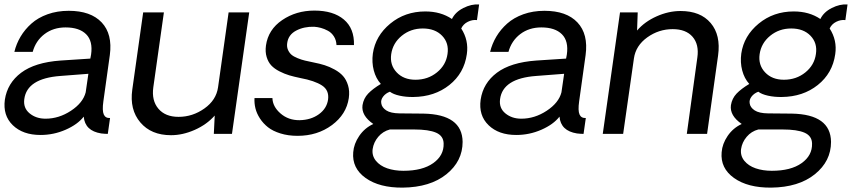

<svg xmlns="http://www.w3.org/2000/svg" viewBox="-24 -606 3864 869"><path d="M159.2 4.9Q79.6 4.9 33.9 -39.3Q-11.7 -83.5 -2 -154.8Q9.3 -230 71.8 -276.9Q134.3 -323.7 250 -332L384.8 -340.8L388.2 -358.9Q397 -419.9 366 -450.9Q335 -481.9 272.9 -481.9Q217.3 -481.9 177.5 -451.7Q137.7 -421.4 124 -371.1H41Q49.8 -407.7 69.1 -440.2Q88.4 -472.7 118.2 -499.3Q147.9 -525.9 191.4 -541.5Q234.9 -557.1 287.1 -557.1Q386.7 -557.1 436.3 -504.4Q485.8 -451.7 473.1 -356.9Q470.2 -338.4 443.8 -147Q438 -105.5 445.6 -88.1Q453.1 -70.8 474.1 -71.8L463.9 0Q451.7 0 434.1 -2Q360.4 -13.7 355 -78.1Q327.1 -42.5 272.9 -18.8Q218.8 4.9 159.2 4.9ZM182.1 -68.8Q242.7 -68.8 297.1 -104.7Q351.6 -140.6 363.8 -188L376 -272L249 -262.2Q98.1 -251 85.9 -157.2Q80.6 -117.2 109.9 -93Q139.2 -68.8 182.1 -68.8Z M1104 -549.8 1025.9 0H943.8L947.8 -83Q912.1 -42.5 857.7 -18.3Q803.2 5.9 750 5.9Q660.2 5.9 611.1 -52Q562 -109.9 574.7 -200.2L624 -549.8H717.8L669.9 -210.9Q661.6 -150.9 692.9 -114Q724.1 -77.1 784.2 -77.1Q847.7 -77.1 901.1 -115Q954.6 -152.8 962.9 -210.9L1010.7 -549.8Z M1322.8 8.8Q1280.3 8.8 1245.6 -2Q1210.9 -12.7 1189 -30Q1167 -47.4 1152.3 -70.1Q1137.7 -92.8 1132.1 -115.7Q1126.5 -138.7 1127.9 -162.1H1209Q1210 -123.5 1245.6 -92.5Q1281.2 -61.5 1332 -62Q1383.3 -63 1419.2 -88.9Q1455.1 -114.7 1460.9 -155.8Q1466.3 -197.8 1433.3 -219.2Q1400.4 -240.7 1335 -252.9Q1306.6 -258.8 1285.2 -265.1Q1263.7 -271.5 1240.7 -283.2Q1217.8 -294.9 1203.9 -309.8Q1189.9 -324.7 1182.9 -347.9Q1175.8 -371.1 1179.7 -399.9Q1189.9 -472.2 1253.2 -515.1Q1316.4 -558.1 1398.9 -558.1Q1484.4 -558.1 1532.2 -517.8Q1580.1 -477.5 1578.1 -401.9H1499Q1498 -424.3 1487.3 -441.2Q1476.6 -458 1460.2 -466.8Q1443.8 -475.6 1428.5 -479.7Q1413.1 -483.9 1397.9 -484.9Q1352.1 -486.3 1316.4 -467.5Q1280.8 -448.7 1275.9 -411.1Q1273.4 -394 1279.3 -380.6Q1285.2 -367.2 1294.9 -358.6Q1304.7 -350.1 1322.8 -342.8Q1340.8 -335.4 1356.4 -331.8Q1372.1 -328.1 1396 -323.2Q1423.3 -317.9 1445.1 -311Q1466.8 -304.2 1490.5 -291.3Q1514.2 -278.3 1528.8 -261.7Q1543.5 -245.1 1551.3 -219.5Q1559.1 -193.8 1554.7 -162.1Q1543.9 -88.4 1478.3 -39.8Q1412.6 8.8 1322.8 8.8Z M1798.8 243.2Q1693.4 244.1 1630.9 199.7Q1568.4 155.3 1574.7 83Q1577.6 44.9 1601.8 9.3Q1626 -26.4 1665.5 -44.9Q1610.4 -83 1616.7 -129.9Q1621.6 -160.6 1642.3 -182.4Q1663.1 -204.1 1699.7 -226.1Q1677.2 -251 1667.7 -287.4Q1658.2 -323.7 1663.6 -363.8Q1675.3 -443.8 1742.2 -499Q1809.1 -554.2 1900.9 -554.2Q1971.2 -554.2 2021.5 -520Q2036.6 -551.3 2073.2 -569.8Q2109.9 -588.4 2144.5 -585.9L2134.8 -515.1Q2113.8 -517.6 2093.3 -507.3Q2072.8 -497.1 2063.5 -477.1Q2098.1 -423.8 2088.9 -360.8Q2076.7 -274.4 2009.8 -221.2Q1942.9 -168 1846.7 -167Q1813.5 -166.5 1784.7 -172.9Q1755.9 -179.2 1740.7 -190.9Q1721.2 -183.6 1710 -168.7Q1698.7 -153.8 1701.7 -138.2Q1704.1 -119.6 1724.1 -106.4Q1744.1 -93.3 1784.7 -92.8L1892.6 -91.8Q2068.4 -88.4 2069.8 36.1Q2069.8 123.5 1996.6 182.6Q1923.3 241.7 1798.8 243.2ZM2001.5 -361.8Q2008.8 -411.1 1977.1 -444.1Q1945.3 -477.1 1889.6 -477.1Q1835 -477.1 1794.4 -444.1Q1753.9 -411.1 1746.6 -360.8Q1739.7 -312 1771.2 -278.6Q1802.7 -245.1 1856.4 -245.1Q1912.6 -245.1 1953.6 -278.3Q1994.6 -311.5 2001.5 -361.8ZM1983.9 43.9Q1983.4 9.3 1950 -5.4Q1916.5 -20 1850.6 -20H1740.7Q1709 -11.7 1688 13.2Q1667 38.1 1662.6 68.8Q1658.7 98.6 1677.2 121.6Q1695.8 144.5 1728.5 155.8Q1761.2 167 1801.8 167Q1888.2 167 1936.8 132.3Q1985.4 97.7 1983.9 43.9Z M2312.5 4.9Q2232.9 4.9 2187.3 -39.3Q2141.6 -83.5 2151.4 -154.8Q2162.6 -230 2225.1 -276.9Q2287.6 -323.7 2403.3 -332L2538.1 -340.8L2541.5 -358.9Q2550.3 -419.9 2519.3 -450.9Q2488.3 -481.9 2426.3 -481.9Q2370.6 -481.9 2330.8 -451.7Q2291 -421.4 2277.3 -371.1H2194.3Q2203.1 -407.7 2222.4 -440.2Q2241.7 -472.7 2271.5 -499.3Q2301.3 -525.9 2344.7 -541.5Q2388.2 -557.1 2440.4 -557.1Q2540 -557.1 2589.6 -504.4Q2639.2 -451.7 2626.5 -356.9Q2623.5 -338.4 2597.2 -147Q2591.3 -105.5 2598.9 -88.1Q2606.4 -70.8 2627.4 -71.8L2617.2 0Q2605 0 2587.4 -2Q2513.7 -13.7 2508.3 -78.1Q2480.5 -42.5 2426.3 -18.8Q2372.1 4.9 2312.5 4.9ZM2335.4 -68.8Q2396 -68.8 2450.4 -104.7Q2504.9 -140.6 2517.1 -188L2529.3 -272L2402.3 -262.2Q2251.5 -251 2239.3 -157.2Q2233.9 -117.2 2263.2 -93Q2292.5 -68.8 2335.4 -68.8Z M3056.2 -556.2Q3146.5 -556.2 3192.6 -501.7Q3238.8 -447.3 3226.1 -355L3176.3 0H3084.5L3132.3 -346.2Q3140.6 -404.8 3110.6 -439.5Q3080.6 -474.1 3020.5 -474.1Q2957.5 -474.1 2905.5 -436.8Q2853.5 -399.4 2845.2 -341.8L2796.4 0H2704.1L2782.2 -549.8H2862.3L2859.4 -467.8Q2893.6 -507.8 2947.8 -532Q3002 -556.2 3056.2 -556.2Z M3466.3 243.2Q3360.8 244.1 3298.3 199.7Q3235.8 155.3 3242.2 83Q3245.1 44.9 3269.3 9.3Q3293.5 -26.4 3333 -44.9Q3277.8 -83 3284.2 -129.9Q3289.1 -160.6 3309.8 -182.4Q3330.6 -204.1 3367.2 -226.1Q3344.7 -251 3335.2 -287.4Q3325.7 -323.7 3331.1 -363.8Q3342.8 -443.8 3409.7 -499Q3476.6 -554.2 3568.4 -554.2Q3638.7 -554.2 3689 -520Q3704.1 -551.3 3740.7 -569.8Q3777.3 -588.4 3812 -585.9L3802.2 -515.1Q3781.2 -517.6 3760.7 -507.3Q3740.2 -497.1 3731 -477.1Q3765.6 -423.8 3756.3 -360.8Q3744.1 -274.4 3677.2 -221.2Q3610.4 -168 3514.2 -167Q3481 -166.5 3452.1 -172.9Q3423.3 -179.2 3408.2 -190.9Q3388.7 -183.6 3377.4 -168.7Q3366.2 -153.8 3369.1 -138.2Q3371.6 -119.6 3391.6 -106.4Q3411.6 -93.3 3452.1 -92.8L3560.1 -91.8Q3735.8 -88.4 3737.3 36.1Q3737.3 123.5 3664.1 182.6Q3590.8 241.7 3466.3 243.2ZM3668.9 -361.8Q3676.3 -411.1 3644.5 -444.1Q3612.8 -477.1 3557.1 -477.1Q3502.4 -477.1 3461.9 -444.1Q3421.4 -411.1 3414.1 -360.8Q3407.2 -312 3438.7 -278.6Q3470.2 -245.1 3523.9 -245.1Q3580.1 -245.1 3621.1 -278.3Q3662.1 -311.5 3668.9 -361.8ZM3651.4 43.9Q3650.9 9.3 3617.4 -5.4Q3584 -20 3518.1 -20H3408.2Q3376.5 -11.7 3355.5 13.2Q3334.5 38.1 3330.1 68.8Q3326.2 98.6 3344.7 121.6Q3363.3 144.5 3396 155.8Q3428.7 167 3469.2 167Q3555.7 167 3604.2 132.3Q3652.8 97.7 3651.4 43.9Z"/></svg>

Font: Oakes Grotesk
Style: Italic
Weight: 400
Italic angle: -8°
Designer: Samuel Oakes
Foundry: Samuel Oakes
Version: Version 1.000;PS 001.000;hotconv 1.0.88;makeotf.lib2.5.64775